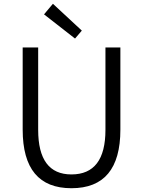

<svg xmlns="http://www.w3.org/2000/svg" viewBox="-20 -983 756 1016"><path d="M100 -297V-732H182V-296Q182 -60 358 -60Q538 -60 538 -296V-732H617V-297Q617 13 358 13Q100 13 100 -297ZM213 -907 260 -963 413 -821 377 -779Z"/></svg>

Font: Source Han Sans CN Normal
Style: Regular
Weight: 350
Designer: Ryoko NISHIZUKA 西塚涼子 (kana, bopomofo & ideographs); Paul D. Hunt (Latin, Greek & Cyrillic); Sandoll Communications 산돌커뮤니
Foundry: Adobe
Version: Version 2.004;hotconv 1.0.118;makeotfexe 2.5.65603